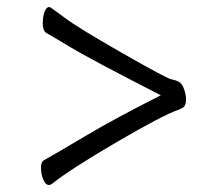

<svg xmlns="http://www.w3.org/2000/svg" viewBox="-20 -513 640 548"><path d="M439 -241Q236 -345 181.5 -378Q127 -411 112 -419Q102 -426 102 -445.5Q102 -465 107 -479Q112 -493 121 -493Q124 -493 163 -463.5Q202 -434 329 -361.5Q456 -289 469.5 -286.5Q483 -284 491.5 -279Q500 -274 505.5 -258Q511 -242 511 -230Q511 -218 507.5 -211.5Q504 -205 490 -200Q444 -184 311.5 -106.5Q179 -29 128 12Q124 15 120 15Q110 15 103.5 -0.5Q97 -16 97 -34Q97 -52 106 -56Q140 -75 225 -125.5Q310 -176 439 -241Z"/></svg>

Font: ToneOZ-Pinyin-WenKai-Regular
Style: Regular
Weight: 400
Designer: Fontworks Inc.
Foundry: ToneOZ
Version: Version 0.240331